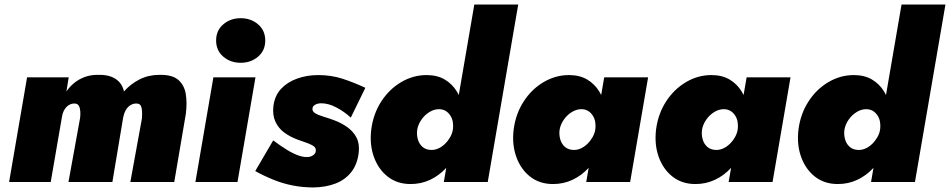

<svg xmlns="http://www.w3.org/2000/svg" viewBox="-20 -800 4176 844"><path d="M797 -300Q803 -349 796.5 -387.5Q790 -426 763.5 -449Q737 -472 681 -471Q633 -471 593.5 -451Q554 -431 525 -398Q520 -421 506 -437.5Q492 -454 468.5 -463Q445 -472 409 -471Q378 -471 352.5 -461.5Q327 -452 307 -436Q287 -420 272 -398L282 -460H99L20 0H203L252 -284Q255 -304 263 -317.5Q271 -331 282.5 -338Q294 -345 307 -345Q321 -345 326.5 -335Q332 -325 333 -310.5Q334 -296 332 -281L281 0H474L521 -281Q525 -302 533 -316Q541 -330 553 -337.5Q565 -345 579 -345Q594 -345 599 -335Q604 -325 604.5 -310Q605 -295 604 -280L553 0H746Z M930 -622Q930 -578 961.5 -551Q993 -524 1038 -524Q1083 -524 1114.5 -551Q1146 -578 1146 -622Q1146 -666 1114.5 -693Q1083 -720 1038 -720Q993 -720 961.5 -693Q930 -666 930 -622ZM918 -460 839 0H1024L1103 -460Z M1181 -183 1102 -48Q1142 -26 1183 -9.5Q1224 7 1267.5 15.5Q1311 24 1359 24Q1413 23 1455.5 6.5Q1498 -10 1524.5 -44Q1551 -78 1557 -130Q1561 -169 1547 -195.5Q1533 -222 1507.5 -240.5Q1482 -259 1450 -271Q1426 -280 1402.5 -287Q1379 -294 1365 -302.5Q1351 -311 1354 -326Q1356 -335 1367 -340.5Q1378 -346 1392 -346Q1424 -346 1459 -327.5Q1494 -309 1522 -283L1586 -414Q1537 -437 1487 -453.5Q1437 -470 1379 -470Q1329 -470 1286 -454.5Q1243 -439 1215.5 -409.5Q1188 -380 1182 -335Q1177 -295 1190.5 -265.5Q1204 -236 1230 -217Q1256 -198 1289 -186Q1316 -177 1334 -170Q1352 -163 1361 -155.5Q1370 -148 1368 -135Q1367 -125 1357 -118Q1347 -111 1335 -110Q1317 -108 1293.5 -116Q1270 -124 1242 -141Q1214 -158 1181 -183Z M2065 -780 1931 0H2124L2258 -780ZM1612 -231Q1604 -165 1623.5 -110.5Q1643 -56 1684.5 -23.5Q1726 9 1785 9Q1831 9 1870.5 -9.5Q1910 -28 1940.5 -61Q1971 -94 1991 -137.5Q2011 -181 2017 -230Q2023 -277 2016 -320.5Q2009 -364 1988.5 -397.5Q1968 -431 1935 -450.5Q1902 -470 1855 -470Q1796 -470 1743.5 -439Q1691 -408 1656 -354Q1621 -300 1612 -231ZM1814 -230Q1818 -253 1832.5 -274Q1847 -295 1868.5 -308Q1890 -321 1913 -320Q1929 -319 1940.5 -311.5Q1952 -304 1960 -291.5Q1968 -279 1970.5 -263.5Q1973 -248 1971 -231Q1968 -213 1958.5 -196.5Q1949 -180 1935.5 -167Q1922 -154 1906 -147Q1890 -140 1873 -141Q1851 -142 1836.5 -155Q1822 -168 1816.5 -188.5Q1811 -209 1814 -230Z M2636 -460 2557 0H2750L2829 -460ZM2238 -231Q2230 -165 2249.5 -110.5Q2269 -56 2310.5 -23.5Q2352 9 2411 9Q2457 9 2496.5 -9.5Q2536 -28 2566.5 -61Q2597 -94 2617 -137.5Q2637 -181 2643 -230Q2649 -277 2642 -320.5Q2635 -364 2614.5 -397.5Q2594 -431 2561 -450.5Q2528 -470 2481 -470Q2422 -470 2369.5 -439Q2317 -408 2282 -354Q2247 -300 2238 -231ZM2440 -230Q2444 -253 2458.5 -274Q2473 -295 2494.5 -308Q2516 -321 2539 -320Q2555 -319 2566.5 -311.5Q2578 -304 2586 -291.5Q2594 -279 2596.5 -263.5Q2599 -248 2597 -231Q2594 -213 2584.5 -196.5Q2575 -180 2561.5 -167Q2548 -154 2532 -147Q2516 -140 2499 -141Q2477 -142 2462.5 -155Q2448 -168 2442.5 -188.5Q2437 -209 2440 -230Z M3262 -460 3183 0H3376L3455 -460ZM2864 -231Q2856 -165 2875.5 -110.5Q2895 -56 2936.5 -23.5Q2978 9 3037 9Q3083 9 3122.5 -9.5Q3162 -28 3192.5 -61Q3223 -94 3243 -137.5Q3263 -181 3269 -230Q3275 -277 3268 -320.5Q3261 -364 3240.5 -397.5Q3220 -431 3187 -450.5Q3154 -470 3107 -470Q3048 -470 2995.5 -439Q2943 -408 2908 -354Q2873 -300 2864 -231ZM3066 -230Q3070 -253 3084.5 -274Q3099 -295 3120.5 -308Q3142 -321 3165 -320Q3181 -319 3192.5 -311.5Q3204 -304 3212 -291.5Q3220 -279 3222.5 -263.5Q3225 -248 3223 -231Q3220 -213 3210.5 -196.5Q3201 -180 3187.5 -167Q3174 -154 3158 -147Q3142 -140 3125 -141Q3103 -142 3088.5 -155Q3074 -168 3068.5 -188.5Q3063 -209 3066 -230Z M3943 -780 3809 0H4002L4136 -780ZM3490 -231Q3482 -165 3501.5 -110.5Q3521 -56 3562.5 -23.5Q3604 9 3663 9Q3709 9 3748.5 -9.5Q3788 -28 3818.5 -61Q3849 -94 3869 -137.5Q3889 -181 3895 -230Q3901 -277 3894 -320.5Q3887 -364 3866.5 -397.5Q3846 -431 3813 -450.5Q3780 -470 3733 -470Q3674 -470 3621.5 -439Q3569 -408 3534 -354Q3499 -300 3490 -231ZM3692 -230Q3696 -253 3710.5 -274Q3725 -295 3746.5 -308Q3768 -321 3791 -320Q3807 -319 3818.5 -311.5Q3830 -304 3838 -291.5Q3846 -279 3848.5 -263.5Q3851 -248 3849 -231Q3846 -213 3836.5 -196.5Q3827 -180 3813.5 -167Q3800 -154 3784 -147Q3768 -140 3751 -141Q3729 -142 3714.5 -155Q3700 -168 3694.5 -188.5Q3689 -209 3692 -230Z"/></svg>

Font: Jost Black
Style: Italic
Weight: 900
Italic angle: -5°
Version: Version 3.710